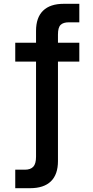

<svg xmlns="http://www.w3.org/2000/svg" viewBox="-20 -783 490 1007"><path d="M60 204V107H111Q140 107 154.5 91.5Q169 76 169 39V-460H60V-559H169V-621Q169 -691 206 -727Q243 -763 314 -763H396V-666H341Q312 -666 298 -652.5Q284 -639 284 -602V-559H396V-460H284V62Q284 132 247 168Q210 204 138 204Z"/></svg>

Font: Open Sauce Sans SemiBold
Style: Regular
Weight: 600
Designer: Alfredo Marco Pradil
Foundry: Creative Sauce Fz LLC
Version: Version 1.477